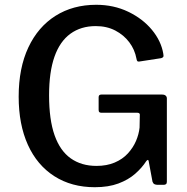

<svg xmlns="http://www.w3.org/2000/svg" viewBox="-20 -772 783 802"><path d="M376 10Q279 10 207 -36Q135 -82 96.5 -167Q58 -252 58 -368Q58 -488 98.5 -574Q139 -660 212 -706Q285 -752 382 -752Q455 -752 515.5 -723Q576 -694 614.5 -647.5Q653 -601 662 -548Q664 -538 662 -534.5Q660 -531 653 -529L562 -515Q556 -514 553.5 -517Q551 -520 550 -527Q543 -565 520 -595.5Q497 -626 461.5 -644.5Q426 -663 380 -663Q318 -663 274 -631Q230 -599 207.5 -535Q185 -471 185 -374Q185 -272 208 -207Q231 -142 275.5 -110.5Q320 -79 383 -79Q426 -79 459 -93Q492 -107 514 -131Q536 -155 548 -183Q560 -211 563 -239L564 -289Q566 -301 554 -301H404Q398 -301 395 -303.5Q392 -306 392 -313V-366Q392 -377 403 -377H657Q667 -377 672 -372.5Q677 -368 677 -361V-13Q677 -6 673.5 -3Q670 0 664 0H638Q631 0 625.5 -2.5Q620 -5 617 -13L601 -99Q600 -104 597.5 -104Q595 -104 591 -99Q573 -71 544.5 -46Q516 -21 474.5 -5.5Q433 10 376 10Z"/></svg>

Font: Libre Franklin Thin Medium
Style: Regular
Weight: 500
Version: Version 3.000